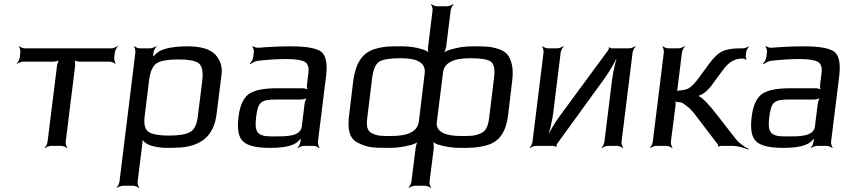

<svg xmlns="http://www.w3.org/2000/svg" viewBox="-20 -724 4221 953"><path d="M547 -438 550 -464C551 -473 559 -488 565 -493L563 -495C557 -490 541 -484 532 -484H103C94 -484 80 -490 76 -495L74 -493C78 -488 82 -473 81 -464L78 -438C77 -429 69 -414 63 -409L65 -407C71 -412 86 -418 95 -418H245C254 -418 272 -422 277 -427L276 -429C270 -424 264 -407 263 -398L216 -20C215 -11 208 4 202 9L204 11C209 6 225 0 234 0H284C293 0 307 6 312 11L314 9C310 4 305 -11 306 -20L353 -398C354 -407 352 -424 348 -429L345 -427C350 -422 366 -418 375 -418H524C533 -418 548 -412 552 -407L554 -409C550 -414 546 -429 547 -438Z M810 10C837 10 859 9 878 8C978 -1 1042 -49 1055 -158L1080 -357C1084 -394 1073 -427 1048 -454C1021 -481 976 -494 911 -494C824 -494 769 -479 747 -449C744 -446 738 -442 737 -439L741 -438C742 -441 740 -449 741 -453L742 -464C743 -473 751 -488 757 -493L755 -495C749 -490 733 -484 724 -484H674C665 -484 651 -490 647 -495L645 -493C649 -488 653 -473 652 -464L573 178C572 187 564 202 559 207L560 209C566 204 582 198 591 198H641C650 198 664 204 668 209L671 207C666 202 662 187 663 178L687 -14C688 -22 688 -33 687 -39L683 -37C685 -32 692 -24 697 -19C719 2 771 10 810 10ZM962 -147C957 -106 945 -80 924 -69C904 -57 868 -51 819 -51C770 -51 736 -57 718 -69C700 -80 693 -106 698 -147L720 -325C725 -370 739 -398 759 -411C780 -423 815 -429 865 -429C914 -429 948 -423 965 -411C983 -398 989 -370 984 -325L962 -147Z M1558 -20 1598 -342C1606 -404 1599 -445 1577 -465C1555 -484 1504 -494 1423 -494C1375 -494 1321 -492 1263 -487C1254 -486 1239 -491 1235 -495L1232 -492C1237 -488 1241 -475 1240 -467L1237 -442C1236 -430 1227 -414 1220 -408L1223 -405C1229 -411 1246 -420 1258 -422C1311 -428 1359 -431 1402 -431C1447 -431 1477 -426 1493 -417C1508 -408 1514 -390 1511 -363L1504 -306C1502 -297 1504 -280 1509 -275L1511 -277C1507 -282 1490 -286 1481 -286H1356C1287 -286 1240 -276 1213 -256C1187 -235 1170 -198 1164 -144C1156 -82 1164 -41 1188 -21C1210 0 1255 10 1322 10C1399 10 1446 -3 1467 -30C1469 -34 1475 -38 1476 -41L1472 -42C1472 -39 1473 -31 1472 -27L1471 -20C1470 -11 1463 4 1457 9L1459 11C1464 6 1480 0 1489 0H1536C1545 0 1559 6 1564 11L1566 9C1562 4 1557 -11 1558 -20ZM1251 -141C1261 -220 1274 -230 1355 -230H1474C1483 -230 1501 -234 1506 -239L1505 -241C1499 -236 1493 -219 1492 -210L1478 -96C1472 -45 1396 -47 1344 -47H1326C1255 -47 1243 -71 1251 -141Z M2112 178 2133 12C2134 0 2132 -20 2127 -28L2123 -25C2128 -18 2147 -8 2159 -5C2194 5 2228 10 2259 10C2320 10 2348 10 2396 -3C2461 -21 2492 -72 2502 -153L2522 -321C2526 -353 2526 -380 2521 -402C2511 -445 2496 -467 2454 -481C2409 -495 2384 -494 2321 -494C2289 -494 2253 -489 2216 -478C2203 -475 2184 -465 2177 -458L2180 -456C2187 -463 2193 -482 2195 -495L2217 -673C2218 -682 2226 -697 2231 -702L2229 -704C2224 -699 2208 -693 2199 -693H2149C2140 -693 2126 -699 2121 -704L2119 -702C2124 -697 2128 -682 2127 -673L2105 -493C2103 -481 2105 -463 2109 -456L2113 -459C2108 -466 2091 -475 2081 -478C2047 -489 2013 -494 1978 -494C1915 -494 1890 -495 1841 -481C1775 -462 1744 -405 1733 -321L1713 -153C1704 -82 1713 -35 1759 -14C1806 10 1840 10 1916 10C1950 10 1984 5 2022 -5C2034 -8 2053 -17 2060 -25L2057 -27C2050 -20 2044 -1 2043 11L2022 178C2021 187 2013 202 2008 207L2009 209C2015 204 2031 198 2040 198H2090C2099 198 2113 204 2117 209L2120 207C2115 202 2111 187 2112 178ZM1923 -49C1876 -49 1855 -48 1827 -62C1801 -74 1798 -100 1803 -140L1827 -336C1833 -381 1845 -408 1864 -419C1884 -430 1919 -435 1970 -435C2055 -435 2094 -410 2088 -360L2059 -121C2053 -73 2008 -49 1923 -49ZM2148 -117 2179 -364C2184 -411 2229 -435 2313 -435C2364 -435 2399 -430 2415 -419C2432 -408 2438 -381 2432 -336L2408 -140C2403 -100 2394 -74 2366 -62C2334 -48 2313 -49 2266 -49C2206 -49 2142 -63 2148 -117Z M2745 -10 2983 -338C3011 -378 3042 -433 3056 -467L3052 -468C3038 -434 3024 -374 3018 -328L2980 -20C2979 -11 2972 4 2966 9L2968 11C2973 6 2989 0 2998 0H3043C3052 0 3066 6 3071 11L3073 9C3069 4 3064 -11 3065 -20L3120 -464C3121 -473 3129 -488 3135 -493L3133 -495C3127 -490 3111 -484 3102 -484H3016C3013 -484 3006 -487 3005 -490L3002 -488C3003 -485 3001 -478 2998 -474L2762 -153C2733 -115 2702 -61 2689 -28L2692 -27C2706 -60 2720 -118 2726 -164L2763 -464C2764 -473 2772 -488 2778 -493L2776 -495C2770 -490 2754 -484 2745 -484H2700C2691 -484 2677 -490 2673 -495L2671 -493C2675 -488 2679 -473 2678 -464L2623 -20C2622 -11 2615 4 2609 9L2611 11C2616 6 2632 0 2641 0H2727C2730 0 2738 3 2738 6L2742 4C2741 1 2743 -7 2745 -10Z M3238 0H3288C3297 0 3311 6 3316 11L3318 9C3314 4 3309 -11 3310 -20L3333 -201C3334 -209 3333 -223 3330 -227L3327 -224C3330 -220 3343 -217 3350 -217C3366 -216 3368 -213 3387 -199C3402 -188 3418 -172 3434 -150L3543 -7C3545 -5 3545 1 3545 3L3548 4C3549 3 3555 0 3557 0H3614C3641 0 3676 10 3694 19L3695 15C3678 7 3649 -13 3633 -33L3542 -150C3501 -203 3471 -235 3452 -245C3448 -247 3443 -250 3440 -250L3439 -246C3443 -246 3450 -249 3454 -251C3477 -260 3501 -282 3525 -318L3571 -380C3597 -415 3627 -433 3661 -433H3671C3675 -433 3681 -429 3682 -427L3686 -430C3684 -432 3681 -438 3681 -443L3684 -467C3685 -475 3693 -487 3697 -491L3695 -494C3690 -490 3677 -484 3669 -484H3652C3615 -484 3587 -479 3567 -470C3545 -460 3524 -440 3501 -409L3443 -330C3425 -307 3410 -292 3397 -285C3385 -279 3371 -276 3353 -275C3347 -275 3338 -273 3334 -270L3337 -267C3340 -270 3343 -281 3343 -287L3365 -464C3366 -473 3374 -488 3380 -493L3378 -495C3372 -490 3356 -484 3347 -484H3297C3288 -484 3274 -490 3270 -495L3268 -493C3272 -488 3276 -473 3275 -464L3220 -20C3219 -11 3212 4 3206 9L3208 11C3213 6 3229 0 3238 0Z M4105 -20 4145 -342C4153 -404 4146 -445 4124 -465C4102 -484 4051 -494 3970 -494C3922 -494 3868 -492 3810 -487C3801 -486 3786 -491 3782 -495L3779 -492C3784 -488 3788 -475 3787 -467L3784 -442C3783 -430 3774 -414 3767 -408L3770 -405C3776 -411 3793 -420 3805 -422C3858 -428 3906 -431 3949 -431C3994 -431 4024 -426 4040 -417C4055 -408 4061 -390 4058 -363L4051 -306C4049 -297 4051 -280 4056 -275L4058 -277C4054 -282 4037 -286 4028 -286H3903C3834 -286 3787 -276 3760 -256C3734 -235 3717 -198 3711 -144C3703 -82 3711 -41 3735 -21C3757 0 3802 10 3869 10C3946 10 3993 -3 4014 -30C4016 -34 4022 -38 4023 -41L4019 -42C4019 -39 4020 -31 4019 -27L4018 -20C4017 -11 4010 4 4004 9L4006 11C4011 6 4027 0 4036 0H4083C4092 0 4106 6 4111 11L4113 9C4109 4 4104 -11 4105 -20ZM3798 -141C3808 -220 3821 -230 3902 -230H4021C4030 -230 4048 -234 4053 -239L4052 -241C4046 -236 4040 -219 4039 -210L4025 -96C4019 -45 3943 -47 3891 -47H3873C3802 -47 3790 -71 3798 -141Z"/></svg>

Font: Gamestation Storm Oblique 
Style: Italic
Weight: 400
Designer: Jonas Hecksher
Foundry: Jonas Hecksher, Playtypeª, e-types AS
Version: Version 1.003